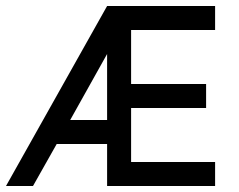

<svg xmlns="http://www.w3.org/2000/svg" viewBox="-20 -620 797 640"><path d="M337 0H697V-80H417V-260H667V-340H417V-520H697V-600H337L0 0H90L169 -140H337ZM337 -440V-220H214Z"/></svg>

Font: Gauge
Style: Regular
Weight: 400
Designer: Daniel Pimley
Foundry: Daniel Pimley
Version: Version 1.004;PS 001.001;hotconv 1.0.56